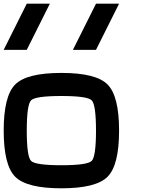

<svg xmlns="http://www.w3.org/2000/svg" viewBox="-20 -1020 790 1040"><path d="M500 -312.5Q500 -453.1 476.6 -476.6Q453.1 -500 312.5 -500Q171.9 -500 148.4 -476.6Q125 -453.1 125 -312.5Q125 -171.9 148.4 -148.4Q171.9 -125 312.5 -125Q453.1 -125 476.6 -148.4Q500 -171.9 500 -312.5ZM625 -312.5Q625 -125 562.5 -62.5Q500 0 312.5 0Q125 0 62.5 -62.5Q0 -125 0 -312.5Q0 -500 62.5 -562.5Q125 -625 312.5 -625Q500 -625 562.5 -562.5Q625 -500 625 -312.5ZM500 -750H375L500 -1000H625ZM125 -750H0L125 -1000H250Z"/></svg>

Font: CraftyPE
Style: Regular
Weight: 400
Designer: Erek Butcher
Foundry: Haunted Coop
Version: Version 0.018;April 4, 2024;FontCreator 15.0.0.2962 64-bit